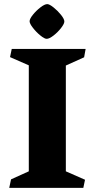

<svg xmlns="http://www.w3.org/2000/svg" viewBox="-20 -914 462 934"><path d="M120.1 -80.6V-596.2L28.8 -636.2L37.1 -675.8H396.5L389.2 -635.3L300.3 -595.2V-80.6L393.6 -39.6L385.3 0H24.9L33.7 -41.5ZM124 -810.5Q124 -822.3 140.1 -842.3Q156.2 -862.3 176.8 -878.2Q197.3 -894 210 -894Q220.2 -894 240.5 -877.9Q260.7 -861.8 276.9 -841.6Q293 -821.3 293 -809.6Q293 -798.3 277.1 -777.8Q261.2 -757.3 240.5 -741.2Q219.7 -725.1 207 -725.1Q196.3 -725.1 176.3 -741.5Q156.2 -757.8 140.1 -778.6Q124 -799.3 124 -810.5Z"/></svg>

Font: Vesper Libre Heavy
Style: Regular
Weight: 900
Designer: Robert Keller & Kimya Gandhi
Foundry: Mota Italic
Version: Version 1.058